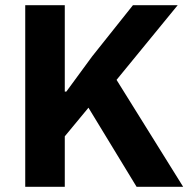

<svg xmlns="http://www.w3.org/2000/svg" viewBox="-20 -718 736 738"><path d="M320 -304 229 -194V0H77V-698H229V-366H235L334 -501L491 -698H663L428 -411L684 0H505Z"/></svg>

Font: IBM Plex Sans Thai
Style: Bold
Weight: 700
Designer: Mike Abbink, Paul van der Laan, Pieter van Rosmalen, Ben Mitchell, Mark Frömberg
Foundry: Bold Monday
Version: Version 1.2